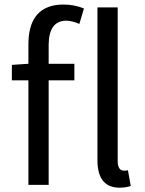

<svg xmlns="http://www.w3.org/2000/svg" viewBox="-20 -829 649 861"><path d="M107.4 -543V-629.9Q107.4 -788.1 232.4 -806.6Q248 -808.6 264.6 -808.6Q313.5 -808.6 356.4 -791L335.9 -721.7Q302.7 -736.3 275.4 -736.3Q199.2 -734.4 198.2 -628.9V-543H313.5V-468.8H198.2V0H107.4V-468.8H33.2V-538.1ZM553.7 -65.4 566.4 4.9Q544.9 12.7 513.7 12.7Q418 10.7 417 -108.4V-795.9H507.8V-101.6Q509.8 -65.4 534.2 -63.5Q544.9 -63.5 553.7 -65.4Z"/></svg>

Font: Taipei Sans TC Beta
Style: Regular
Weight: 400
Designer: JT Foundry
Foundry: JT Foundry
Version: Version 1.000